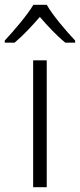

<svg xmlns="http://www.w3.org/2000/svg" viewBox="-51 -878 335 805"><path d="M145 -858H89C64 -815 6 -748 -31 -708V-699H10C46 -729 84 -770 116 -807C148 -770 187 -728 223 -699H264V-708C227 -747 169 -815 145 -858ZM145 -93V-625H88V-93Z"/></svg>

Font: Noto Sans Telugu UI Light
Style: Regular
Weight: 300
Designer: Jelle Bosma - Monotype Design Team
Foundry: Monotype Imaging Inc.
Version: Version 2.005